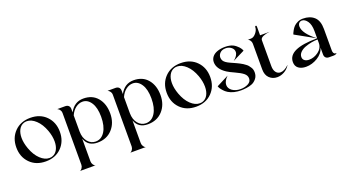

<svg xmlns="http://www.w3.org/2000/svg" viewBox="-58 -1271 3939 2169"><g transform="rotate(-20 1912.0 -186.0)"><path d="M107.4 -438Q179.7 -511.7 296.9 -511.7Q414.1 -511.7 486.3 -438Q558.6 -364.3 558.6 -250Q558.6 -135.7 486.3 -62Q414.1 11.7 296.9 11.7Q179.7 11.7 107.4 -62Q35.2 -135.7 35.2 -250Q35.2 -364.3 107.4 -438ZM383.8 -16.6Q422.9 -30.3 444.3 -70.3Q465.8 -110.4 465.8 -168Q465.8 -231.4 440.4 -301.8Q408.2 -389.6 355 -439.5Q301.8 -489.3 247.1 -489.3Q223.6 -489.3 210 -483.4Q170.9 -469.7 149.4 -429.7Q127.9 -389.6 127.9 -332Q127.9 -271.5 154.3 -198.2Q186.5 -110.4 239.3 -60.5Q292 -10.7 346.7 -10.7Q370.1 -10.7 383.8 -16.6Z M1164.1 -250Q1164.1 -135.7 1096.7 -62Q1029.3 11.7 918.9 11.7Q803.7 11.7 768.6 -89.8V183.6Q768.6 205.1 781.2 224.1Q793.9 243.2 808.6 245.1H618.2Q632.8 243.2 646 224.1Q659.2 205.1 659.2 183.6V-439.5Q659.2 -458 648.9 -473.1Q638.7 -488.3 627.9 -494.1L618.2 -500H659.2H713.9Q739.3 -500 753.9 -485.8Q768.6 -471.7 768.6 -446.3V-406.2Q825.2 -511.7 933.6 -511.7Q1042 -511.7 1103 -439Q1164.1 -366.2 1164.1 -250ZM902.3 -6.8Q971.7 -6.8 1013.2 -72.3Q1054.7 -137.7 1054.7 -250Q1054.7 -359.4 1014.6 -420.4Q974.6 -481.4 913.1 -481.4Q870.1 -481.4 831.1 -452.1Q792 -422.9 768.6 -369.1V-175.8Q769.5 -98.6 808.1 -52.7Q846.7 -6.8 902.3 -6.8Z M1768.6 -250Q1768.6 -135.7 1701.2 -62Q1633.8 11.7 1523.4 11.7Q1408.2 11.7 1373 -89.8V183.6Q1373 205.1 1385.7 224.1Q1398.4 243.2 1413.1 245.1H1222.7Q1237.3 243.2 1250.5 224.1Q1263.7 205.1 1263.7 183.6V-439.5Q1263.7 -458 1253.4 -473.1Q1243.2 -488.3 1232.4 -494.1L1222.7 -500H1263.7H1318.4Q1343.8 -500 1358.4 -485.8Q1373 -471.7 1373 -446.3V-406.2Q1429.7 -511.7 1538.1 -511.7Q1646.5 -511.7 1707.5 -439Q1768.6 -366.2 1768.6 -250ZM1506.8 -6.8Q1576.2 -6.8 1617.7 -72.3Q1659.2 -137.7 1659.2 -250Q1659.2 -359.4 1619.1 -420.4Q1579.1 -481.4 1517.6 -481.4Q1474.6 -481.4 1435.5 -452.1Q1396.5 -422.9 1373 -369.1V-175.8Q1374 -98.6 1412.6 -52.7Q1451.2 -6.8 1506.8 -6.8Z M1915 -438Q1987.3 -511.7 2104.5 -511.7Q2221.7 -511.7 2293.9 -438Q2366.2 -364.3 2366.2 -250Q2366.2 -135.7 2293.9 -62Q2221.7 11.7 2104.5 11.7Q1987.3 11.7 1915 -62Q1842.8 -135.7 1842.8 -250Q1842.8 -364.3 1915 -438ZM2191.4 -16.6Q2230.5 -30.3 2252 -70.3Q2273.4 -110.4 2273.4 -168Q2273.4 -231.4 2248 -301.8Q2215.8 -389.6 2162.6 -439.5Q2109.4 -489.3 2054.7 -489.3Q2031.2 -489.3 2017.6 -483.4Q1978.5 -469.7 1957 -429.7Q1935.5 -389.6 1935.5 -332Q1935.5 -271.5 1961.9 -198.2Q1994.1 -110.4 2046.9 -60.5Q2099.6 -10.7 2154.3 -10.7Q2177.7 -10.7 2191.4 -16.6Z M2637.7 -322.3Q2642.6 -320.3 2668.5 -308.6Q2694.3 -296.9 2702.6 -293Q2710.9 -289.1 2734.4 -277.3Q2757.8 -265.6 2767.1 -258.8Q2776.4 -252 2794.4 -239.3Q2812.5 -226.6 2820.3 -215.8Q2828.1 -205.1 2838.4 -190.4Q2848.6 -175.8 2852.5 -160.2Q2856.4 -144.5 2856.4 -127Q2856.4 -84 2832 -53.7Q2807.6 -23.4 2776.9 -10.7Q2746.1 2 2709 6.8Q2672.9 11.7 2643.6 11.7Q2629.9 11.7 2604.5 9.8Q2560.5 5.9 2524.4 -9.3Q2488.3 -24.4 2467.8 -43Q2447.3 -61.5 2433.1 -79.6Q2418.9 -97.7 2414.1 -109.4L2409.2 -122.1L2555.7 -197.3Q2504.9 -149.4 2504.9 -102.5Q2504.9 -60.5 2544.4 -32.2Q2584 -3.9 2644.5 -3.9Q2694.3 -3.9 2733.9 -24.4Q2773.4 -44.9 2773.4 -85Q2773.4 -121.1 2741.7 -147Q2710 -172.9 2647 -201.2Q2584 -229.5 2557.6 -247.1Q2460.9 -310.5 2460.9 -392.6Q2460.9 -427.7 2482.4 -455.6Q2503.9 -483.4 2544.9 -498Q2586.9 -512.7 2638.7 -512.7Q2670.9 -512.7 2695.3 -506.8Q2734.4 -499 2765.6 -473.1Q2796.9 -447.3 2809.1 -426.8Q2821.3 -406.2 2821.3 -400.4L2677.7 -329.1Q2734.4 -375 2734.4 -418.9Q2734.4 -450.2 2708 -471.7Q2681.6 -493.2 2645.5 -495.1H2637.7Q2595.7 -495.1 2571.8 -471.2Q2547.9 -447.3 2547.9 -416Q2547.9 -396.5 2558.6 -377.9Q2575.2 -349.6 2637.7 -322.3Z M3231.4 -78.1 3232.4 -77.1Q3206.1 -35.2 3164.6 -11.7Q3123 11.7 3079.1 11.7Q3023.4 11.7 2985.4 -24.9Q2947.3 -61.5 2947.3 -128.9V-439.5Q2947.3 -460.9 2934.1 -479.5Q2920.9 -498 2906.2 -500H2947.3Q2978.5 -500 3007.8 -534.7Q3037.1 -569.3 3037.1 -605.5Q3037.1 -617.2 3046.9 -617.2Q3056.6 -617.2 3056.6 -605.5V-500H3171.9Q3129.9 -497.1 3093.3 -481.9Q3056.6 -466.8 3056.6 -439.5V-128.9Q3056.6 -82 3077.1 -54.7Q3097.7 -27.3 3131.8 -27.3Q3177.7 -27.3 3231.4 -78.1Z M3650.4 -192.4Q3650.4 -192.4 3650.4 -233.4Q3615.2 -233.4 3575.7 -226.1Q3536.1 -218.8 3498 -204.6Q3460 -190.4 3435.1 -165.5Q3410.2 -140.6 3410.2 -109.4Q3410.2 -81.1 3431.2 -65.9Q3452.1 -50.8 3485.4 -50.8Q3543.9 -50.8 3597.2 -90.3Q3650.4 -129.9 3650.4 -192.4ZM3650.4 -334Q3650.4 -412.1 3621.1 -453.6Q3591.8 -495.1 3555.7 -495.1Q3535.2 -495.1 3521.5 -480.5Q3507.8 -465.8 3507.8 -441.4Q3507.8 -357.4 3650.4 -247.1L3413.1 -378.9Q3414.1 -384.8 3417.5 -393.6Q3420.9 -402.3 3433.6 -425.3Q3446.3 -448.2 3462.9 -465.8Q3479.5 -483.4 3508.8 -497.6Q3538.1 -511.7 3573.2 -511.7Q3658.2 -511.7 3708.5 -465.8Q3758.8 -419.9 3758.8 -320.3V-60.5Q3758.8 -41 3766.1 -30.3Q3773.4 -19.5 3780.8 -17.6Q3788.1 -15.6 3799.8 -15.6Q3786.1 0 3758.8 0H3704.1Q3678.7 0 3664.6 -14.2Q3650.4 -28.3 3650.4 -53.7V-135.7Q3631.8 -69.3 3564.5 -28.3Q3497.1 12.7 3424.8 12.7Q3370.1 12.7 3335.4 -12.7Q3300.8 -38.1 3300.8 -87.9Q3300.8 -247.1 3647.5 -247.1H3650.4Z"/></g></svg>

Font: Olivea
Style: LigaturesFont
Weight: 400
Designer: Achmad Aprilia Pratama
Version: Version 001.000